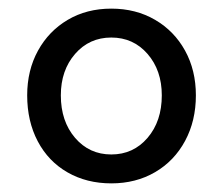

<svg xmlns="http://www.w3.org/2000/svg" viewBox="-20 -794 518 445"><path d="M43 -573Q43 -631 68 -676.5Q93 -722 137 -748Q181 -774 238 -774Q295 -774 339.5 -748Q384 -722 409 -676.5Q434 -631 434 -573Q434 -514 409 -467.5Q384 -421 339.5 -395Q295 -369 238 -369Q181 -369 136.5 -394.5Q92 -420 67.5 -466.5Q43 -513 43 -573ZM355 -573Q355 -631 322 -669Q289 -707 238 -707Q187 -707 154 -669Q121 -631 121 -573Q121 -513 154 -474.5Q187 -436 238 -436Q289 -436 322 -474.5Q355 -513 355 -573Z"/></svg>

Font: Open Sauce Sans Medium
Style: Regular
Weight: 500
Designer: Alfredo Marco Pradil
Foundry: Creative Sauce Fz LLC
Version: Version 1.477